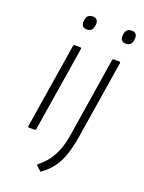

<svg xmlns="http://www.w3.org/2000/svg" viewBox="-158 -727 744 994"><g transform="rotate(20 214.5 -230.5)"><path d="M61 0Q55 0 56 -7L131 -475Q132 -482 139 -482H168Q176 -482 175 -475L100 -7Q99 0 92 0ZM169 -580Q152 -580 145 -589Q138 -598 139 -613L140 -621Q142 -637 150.5 -645.5Q159 -654 176 -654Q192 -654 199 -645Q206 -636 205 -621L204 -613Q202 -597 193.5 -588.5Q185 -580 169 -580ZM346 -475Q347 -482 354 -482H384Q391 -482 390 -475L320 -36Q311 16 297 58Q283 100 259.5 132.5Q236 165 200 191Q196 195 192 191L169 170Q167 167 167.5 165Q168 163 172 160Q202 136 222.5 107.5Q243 79 256.5 43Q270 7 277 -40ZM384 -580Q367 -580 360 -589Q353 -598 354 -613L355 -621Q357 -637 365.5 -645.5Q374 -654 391 -654Q407 -654 414 -645Q421 -636 420 -621L419 -613Q417 -597 408.5 -588.5Q400 -580 384 -580Z"/></g></svg>

Font: Sofia Sans ExtraLight
Style: Italic
Weight: 250
Italic angle: -9°
Version: Version 4.100-B